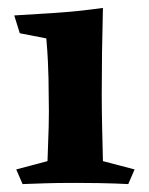

<svg xmlns="http://www.w3.org/2000/svg" viewBox="-20 -465 376 485"><path d="M240 -445Q237 -331 237 -228Q237 -191 238 -143Q239 -95 240 -58L320 -37L304 0Q286 -1 269 -1.5Q252 -2 229.5 -2.5Q207 -3 171 -3Q122 -3 94.5 -2Q67 -1 37 0L21 -37L100 -58Q102 -108 103 -145Q104 -182 103 -226Q103 -249 102.5 -268Q102 -287 101 -310Q100 -333 97 -368L30 -381L16 -426Q51 -428 113.5 -432Q176 -436 240 -445Z"/></svg>

Font: Alkalami
Style: Regular
Weight: 400
Designer: Becca Hirsbrunner Spalinger
Foundry: SIL International
Version: Version 2.000